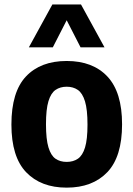

<svg xmlns="http://www.w3.org/2000/svg" viewBox="-20 -828 596 858"><path d="M278 10.5Q163 10.5 97 -58.2Q31 -127 31 -271.5Q31 -417.5 96.2 -486.5Q161.5 -555.5 278 -555.5Q395 -555.5 460.2 -485.8Q525.5 -416 525.5 -272.5Q525.5 -127.5 459.5 -58.5Q393.5 10.5 278 10.5ZM278 -104.5Q307.5 -104.5 328.2 -118.8Q349 -133 360 -169Q371 -205 371 -271Q371 -338.5 359.8 -375.2Q348.5 -412 327.8 -426.2Q307 -440.5 278 -440.5Q249 -440.5 228.2 -426.2Q207.5 -412 196.5 -375.8Q185.5 -339.5 185.5 -273Q185.5 -206 196.5 -169.5Q207.5 -133 228 -118.8Q248.5 -104.5 278 -104.5ZM109 -616.5 214 -808H342L447 -616.5H340L278 -737.5L216 -616.5Z"/></svg>

Font: Encode Sans SmCnd
Style: Bold
Weight: 700
Width: 4
Designer: Multiple Designers
Foundry: Impallari Type
Version: Version 3.002; ttfautohint (v1.8.3) -l 8 -r 50 -G 200 -x 14 